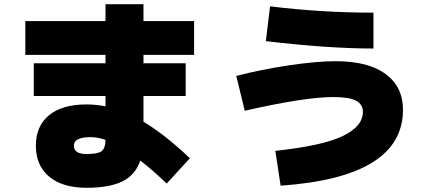

<svg xmlns="http://www.w3.org/2000/svg" viewBox="-20 -820 2040 910"><path d="M410 -170Q330 -170 330 -130Q330 -90 390 -90Q443 -90 461 -103Q479 -116 480 -157Q442 -170 410 -170ZM645 -59Q622 9 560.5 39.5Q499 70 390 70Q277 70 213.5 17.5Q150 -35 150 -130Q150 -222 212 -273.5Q274 -325 390 -325Q435 -325 480 -316V-365H140V-520H480V-560H100V-720H480V-800H660V-720H900V-560H660V-520H860V-365H660V-243Q762 -182 880 -70L770 50Q700 -17 645 -59Z M1310 60 1285 -105Q1508 -129 1604 -175Q1700 -221 1700 -290Q1700 -325 1668 -342.5Q1636 -360 1560 -360Q1424 -360 1140 -295L1100 -460Q1214 -490 1347.5 -510Q1481 -530 1570 -530Q1726 -530 1808 -469Q1890 -408 1890 -300Q1890 20 1310 60ZM1240 -625 1260 -790Q1502 -760 1750 -760V-590Q1537 -590 1240 -625Z"/></svg>

Font: M PLUS 1p Black
Style: Regular
Weight: 900
Version: Version 1.061